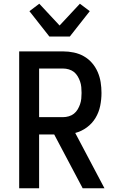

<svg xmlns="http://www.w3.org/2000/svg" viewBox="-20 -1011 640 1031"><path d="M83 0V-735H319Q348 -735 376.5 -729Q405 -723 430 -709Q455 -695 474 -673Q493 -651 504.5 -624.5Q516 -598 520.5 -569.5Q525 -541 525 -512Q525 -477 518 -442.5Q511 -408 493 -378Q475 -348 446.5 -327Q418 -306 384 -297L541 0H424L271 -289H190V0ZM319 -382Q334 -382 349.5 -386.5Q365 -391 377 -400.5Q389 -410 397 -423.5Q405 -437 410 -451.5Q415 -466 416.5 -481.5Q418 -497 418 -512Q418 -528 416.5 -543.5Q415 -559 410 -573.5Q405 -588 397 -601.5Q389 -615 377 -624.5Q365 -634 349.5 -638.5Q334 -643 319 -643H190V-382ZM245 -815 138 -951 191 -991 300 -874 409 -991 462 -951 355 -815Z"/></svg>

Font: Iosevka Aile Semibold
Style: Regular
Weight: 600
Designer: Belleve Invis
Foundry: Belleve Invis
Version: Version 31.1.0; ttfautohint (v1.8.4)